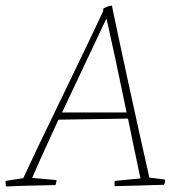

<svg xmlns="http://www.w3.org/2000/svg" viewBox="-27 -666 661 693"><path d="M-5 7Q-7 1 -7 -13L57 -23Q95 -106 197 -316Q299 -526 345 -625L346 -635Q360 -644 377 -646L378 -640Q434 -372 512 -25L569 -18Q569 -7 565 1Q538 2 477 3.5Q416 5 387 6Q385 -3 387 -13L480 -22Q453 -148 435 -238L184 -234Q106 -65 89 -24L177 -16Q177 -8 173 2Q56 4 -5 7ZM357 -599Q200 -267 197 -260H430Q385 -478 359 -592Z"/></svg>

Font: Albura ExtraLight
Style: Italic
Weight: 156
Italic angle: -7°
Designer: Mercedes Jáuregui
Foundry: Omnibus-Type Team
Version: Version 1.000